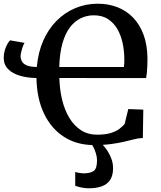

<svg xmlns="http://www.w3.org/2000/svg" viewBox="-20 -771 867 1035"><path d="M752.5 -180 750 -27Q728.5 -26.5 704.2 -20.5Q680 -14.5 649.5 -7.2Q619 0 579 5.5Q539 11 486.5 11Q394.5 11 325.5 -33Q256.5 -77 217.5 -158.2Q178.5 -239.5 176.5 -350.5Q127.5 -351 87.5 -362.8Q47.5 -374.5 23.8 -398.5Q0 -422.5 0 -459.5Q0 -481 6.2 -501.2Q12.5 -521.5 20.8 -535.5Q29 -549.5 34.5 -553.5L112.5 -540Q108.5 -535 103.5 -521.5Q98.5 -508 94.8 -492.8Q91 -477.5 91 -468.5Q91 -454.5 97.8 -441Q104.5 -427.5 123.2 -419Q142 -410.5 178.5 -410Q185.5 -489 213.2 -552Q241 -615 285.5 -659.5Q330 -704 386.5 -727.5Q443 -751 507 -751Q564.5 -751 612.8 -732.2Q661 -713.5 697 -676.5Q733 -639.5 753.5 -584.8Q774 -530 775 -457.5Q775 -437 774.2 -416.8Q773.5 -396.5 771.8 -379.2Q770 -362 767.5 -350L300 -350.5Q301.5 -288 315 -232.8Q328.5 -177.5 354 -135.2Q379.5 -93 416.8 -69Q454 -45 503 -45Q547 -45 575.5 -53.5Q604 -62 622 -75.2Q640 -88.5 652 -103L671.5 -183ZM299.5 -410H648Q649 -417.5 649.5 -425.8Q650 -434 650.2 -442.5Q650.5 -451 650 -459.5Q649.5 -498.5 641 -538.8Q632.5 -579 613.5 -612.8Q594.5 -646.5 563.2 -667.5Q532 -688.5 485.5 -688.5Q448 -688.5 415 -672.5Q382 -656.5 356.8 -623.2Q331.5 -590 316.5 -537Q301.5 -484 299.5 -410ZM458 244Q439.5 244 419 239.8Q398.5 235.5 385.5 230.5V156Q396 159.5 409.5 161.5Q423 163.5 430 163.5Q465.5 163.5 484.2 151.2Q503 139 503 94Q503 74.5 496.8 55Q490.5 35.5 482.8 20.8Q475 6 469.5 0H504.5H523.5Q534.5 8.5 550.2 29.2Q566 50 578.2 79Q590.5 108 589.5 140.5Q588.5 178 572.5 200.8Q556.5 223.5 527.5 233.8Q498.5 244 458 244Z"/></svg>

Font: Merriweather 24pt SemiBold
Style: Regular
Weight: 600
Designer: Eben Sorkin
Foundry: Eben Sorkin
Version: Version 2.100